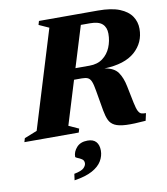

<svg xmlns="http://www.w3.org/2000/svg" viewBox="-134 -752 960 1101"><g transform="rotate(-10 346.5 -202.0)"><path d="M229.5 -48.5 288 -22 281.5 0H-35L-28.5 -22L45.5 -51.5L220 -621.5L161.5 -648L168 -670H511Q589.5 -670 637 -650.8Q684.5 -631.5 706.2 -599Q728 -566.5 728 -526Q728 -446 668.8 -393.2Q609.5 -340.5 491 -336.5Q546 -328 568.5 -295.8Q591 -263.5 601 -212.5L621 -114Q628.5 -78 636.5 -63.2Q644.5 -48.5 655.2 -45.8Q666 -43 680.5 -43L671 0Q600 6 557 4Q514 2 491 -9.8Q468 -21.5 457.8 -43.8Q447.5 -66 441.5 -100L421 -219Q415 -256 407.5 -273.8Q400 -291.5 387.5 -297.2Q375 -303 353.5 -303H307.5ZM409 -367Q455.5 -367 486.2 -390Q517 -413 532.2 -450Q547.5 -487 547.5 -529Q547.5 -566 525.5 -586Q503.5 -606 454.5 -606H400.5L327 -367ZM237 132.5Q237 103.5 259.2 78.8Q281.5 54 323 54Q356 54 372.2 72.2Q388.5 90.5 388.5 123.5Q388.5 154.5 371.5 183.5Q354.5 212.5 315.5 234Q276.5 255.5 210.5 265.5L215.5 228.5Q259 220 272.5 206Q286 192 286 178.5Q286 162.5 273.8 154.5Q261.5 146.5 249.2 142Q237 137.5 237 132.5Z"/></g></svg>

Font: Newsreader 16pt ExtraBold
Style: Italic
Weight: 800
Italic angle: -17°
Designer: Hugues Gentile
Foundry: Production Type
Version: Version 1.003; ttfautohint (v1.8.3)